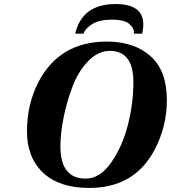

<svg xmlns="http://www.w3.org/2000/svg" viewBox="-20 -912 843 947"><path d="M351 -746Q385 -892 550 -892Q715 -892 681 -746H640Q644 -770 619.5 -792.5Q595 -815 532 -815Q469 -815 434.5 -793Q400 -771 392 -746ZM113 -264Q113 -398 170 -508Q274 -707 507 -707Q641 -707 722 -635.5Q803 -564 803 -419Q803 -289 744 -176Q645 15 420 15Q272 15 192.5 -60Q113 -135 113 -264ZM278 -190Q278 -31 403 -31Q473 -31 528.5 -110.5Q584 -190 611 -297Q638 -404 638 -506Q638 -661 522 -661Q464 -661 415 -610.5Q366 -560 337.5 -484.5Q309 -409 293.5 -331.5Q278 -254 278 -190Z"/></svg>

Font: Heuristica
Style: Bold Italic
Weight: 700
Italic angle: -13°
Version: Version 1.0.2